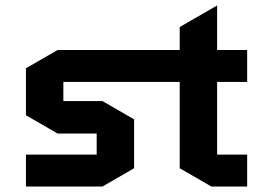

<svg xmlns="http://www.w3.org/2000/svg" viewBox="-20 -683 980 703"><path d="M471 -246V-67L355 0H75V-117H334V-194H191L75 -261V-433L191 -500H638V-584L775 -663V-500H885V-383H775V-117H885V0H754L638 -67V-383H212V-313H355Z"/></svg>

Font: Quantico
Style: Bold
Weight: 700
Designer: Matt Desmond
Foundry: MADtype
Version: Version 2.002